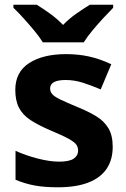

<svg xmlns="http://www.w3.org/2000/svg" viewBox="-20 -786 537 816"><path d="M459 -162Q459 -107 433 -68.5Q407 -30 355 -10Q303 10 226 10Q169 10 128 2.5Q87 -5 46 -22V-145Q90 -125 141 -112Q192 -99 231 -99Q275 -99 293.5 -112Q312 -125 312 -146Q312 -160 304.5 -171Q297 -182 272 -196Q247 -210 194 -232Q143 -254 110 -275.5Q77 -297 61 -327.5Q45 -358 45 -404Q45 -480 104 -518Q163 -556 261 -556Q312 -556 358 -546Q404 -536 453 -513L408 -406Q368 -423 332 -434.5Q296 -446 259 -446Q226 -446 209.5 -437Q193 -428 193 -410Q193 -397 201.5 -386.5Q210 -376 234.5 -364Q259 -352 307 -332Q354 -313 388 -292.5Q422 -272 440.5 -241.5Q459 -211 459 -162ZM162 -606Q148 -629 125.5 -656Q103 -683 79.5 -709Q56 -735 37 -753V-766H136Q162 -750 192 -728.5Q222 -707 248 -680Q274 -707 305 -728.5Q336 -750 362 -766H461V-753Q443 -735 419 -709Q395 -683 372.5 -656Q350 -629 336 -606Z"/></svg>

Font: Noto Sans Myanmar
Style: Regular
Weight: 400
Designer: Monotype Design Team
Foundry: Monotype Imaging Inc.
Version: Version 2.107